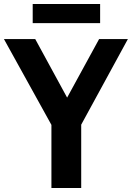

<svg xmlns="http://www.w3.org/2000/svg" viewBox="-48 -934 656 954"><path d="M207.5 0V-313.5L-28.5 -740H127L285.5 -449L444.5 -740H587.5L355.5 -314.5V0ZM114.5 -819V-914H449.5V-819Z"/></svg>

Font: Encode Sans Cnd
Style: Bold
Weight: 700
Width: 3
Designer: Multiple Designers
Foundry: Impallari Type
Version: Version 3.002; ttfautohint (v1.8.3) -l 8 -r 50 -G 200 -x 14 